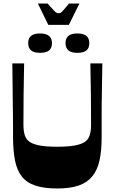

<svg xmlns="http://www.w3.org/2000/svg" viewBox="-20 -1060 650 1090"><path d="M305 10Q230 10 180.5 -6.5Q131 -23 103.5 -58.5Q76 -94 65 -150Q54 -206 54 -285Q54 -315 54 -344Q54 -373 53.5 -406Q53 -439 52.5 -480.5Q52 -522 51.5 -576Q51 -630 50 -700H117Q115 -613 114 -526.5Q113 -440 113 -353Q113 -316 121 -291.5Q129 -267 150 -253.5Q171 -240 208.5 -233.5Q246 -227 305 -227Q364 -227 401.5 -233.5Q439 -240 460 -253.5Q481 -267 489 -291.5Q497 -316 497 -353Q497 -440 496 -526.5Q495 -613 493 -700H561Q560 -629 559 -574.5Q558 -520 557.5 -478.5Q557 -437 557 -403Q557 -369 557 -339.5Q557 -310 557 -279Q557 -204 545 -149.5Q533 -95 504.5 -59.5Q476 -24 427.5 -7Q379 10 305 10ZM207 -760Q140 -760 140 -815Q140 -843 156.5 -856.5Q173 -870 207 -870Q241 -870 258 -856.5Q275 -843 275 -815Q275 -787 258.5 -773.5Q242 -760 207 -760ZM419 -760Q352 -760 352 -815Q352 -843 368.5 -856.5Q385 -870 419 -870Q453 -870 470 -856.5Q487 -843 487 -815Q487 -787 470.5 -773.5Q454 -760 419 -760ZM254 -919 195 -1040H250Q275 -1012 285.5 -1001Q296 -990 301 -987.5Q306 -985 313 -985Q320 -985 324.5 -987.5Q329 -990 339 -1001Q349 -1012 372 -1040H431L371 -919Z"/></svg>

Font: Ojuju
Style: Bold
Weight: 700
Designer: Chisaokwu Joboson, Mirko Velimirovic
Foundry: Udi Foundry
Version: Version 1.000